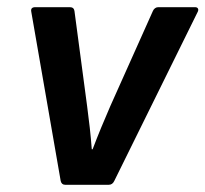

<svg xmlns="http://www.w3.org/2000/svg" viewBox="-20 -512 569 532"><path d="M160.5 0Q150.8 0 148.2 -10.4L66.6 -479.7Q64.2 -492.1 77.9 -492.1H173.9Q184.6 -492.1 186.3 -481.7L221.4 -217.9Q225.3 -188.2 228.7 -158.5Q232 -128.8 234.3 -98.4H236.6Q248.3 -129.1 260.4 -158.5Q272.6 -187.9 285.6 -217.9L403.7 -481.7Q405.7 -486.4 409.6 -489.2Q413.4 -492.1 418.4 -492.1H520.4Q526.1 -492.1 528.3 -488.6Q530.5 -485.1 528.1 -479.7L296.5 -10.4Q291.5 0 281.5 0Z"/></svg>

Font: Sofia Sans Hairline
Style: Italic
Weight: 1
Italic angle: -9°
Designer: Botio Nikoltchev, Ani Petrova
Foundry: lettersoup
Version: Version 4.102